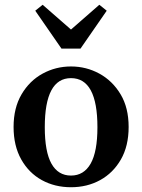

<svg xmlns="http://www.w3.org/2000/svg" viewBox="-20 -772 597 806"><path d="M278 14Q210 14 155.5 -16Q101 -46 69 -103Q37 -160 37 -239Q37 -319 70.5 -376Q104 -433 159 -463Q214 -493 278 -493Q342 -493 397 -463Q452 -433 486 -376.5Q520 -320 520 -239Q520 -159 487.5 -102.5Q455 -46 400.5 -16Q346 14 278 14ZM278 -35Q332 -35 360.5 -85Q389 -135 389 -238Q389 -444 278 -444Q168 -444 168 -238Q168 -135 196 -85Q224 -35 278 -35ZM159 -752 278 -648 397 -752 428 -727 318 -568H238L128 -727Z"/></svg>

Font: Source Serif Pro Semibold
Style: Regular
Weight: 600
Designer: Frank Grießhammer
Foundry: Adobe Systems Incorporated
Version: Version 3.000;hotconv 1.0.109;makeotfexe 2.5.65596